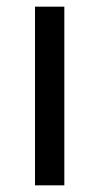

<svg xmlns="http://www.w3.org/2000/svg" viewBox="-20 -556 298 576"><path d="M173 0H85V-536H173Z"/></svg>

Font: Noto Sans Lydian
Style: Regular
Weight: 400
Designer: Monotype Design Team
Foundry: Monotype Imaging Inc.
Version: Version 2.002; ttfautohint (v1.8.4.7-5d5b)